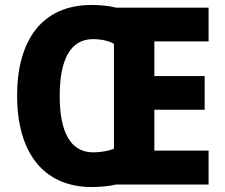

<svg xmlns="http://www.w3.org/2000/svg" viewBox="-20 -745 909 775"><path d="M350 -725C146 -725 49 -578 49 -359C49 -140 147 10 351 10C383 10 424 6 448 0H822V-137H603V-302H806V-438H603V-578H822V-714H449C424 -721 383 -725 350 -725ZM355 -587C389 -587 420 -580 440 -568V-145C420 -136 388 -130 355 -130C263 -131 221 -214 221 -358C221 -502 263 -587 355 -587Z"/></svg>

Font: Noto Sans Myanmar UI SemiCondensed ExtraBold
Style: Regular
Weight: 800
Width: 4
Designer: Monotype Design Team
Foundry: Monotype Imaging Inc.
Version: Version 2.103